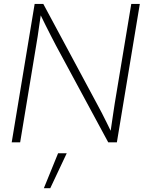

<svg xmlns="http://www.w3.org/2000/svg" viewBox="-20 -748 762 1009"><path d="M41.5 0 162.1 -727.5H207.5L489.7 -202.1Q502 -180.2 514.9 -154.8Q527.8 -129.4 541.3 -102.3Q554.7 -75.2 567.9 -47.9L559.1 -43.5Q563 -69.8 567.1 -98.4Q571.3 -127 575.4 -154.5Q579.6 -182.1 583 -204.6L669.9 -727.5H714.8L594.2 0H548.8L274.9 -507.3Q262.7 -530.8 248.8 -557.6Q234.9 -584.5 219.7 -615Q204.6 -645.5 188 -679.7L196.8 -685.5Q191.4 -649.9 186.8 -617.9Q182.1 -585.9 178.2 -558.3Q174.3 -530.8 169.9 -507.8L85.9 0ZM210.4 241.2 285.2 57.6H330.6L244.1 241.2Z"/></svg>

Font: Inter 28pt ExtraLight
Style: Italic
Weight: 250
Italic angle: -9.3988°
Designer: Rasmus Andersson
Foundry: rsms
Version: Version 4.001;git-66647c0bb